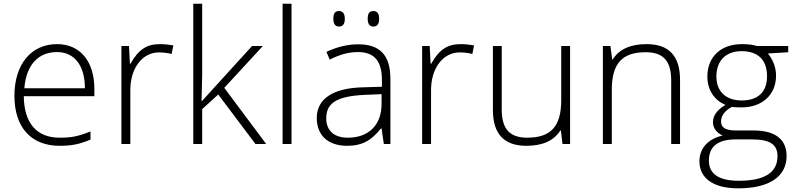

<svg xmlns="http://www.w3.org/2000/svg" viewBox="-20 -780 4310 1040"><path d="M303.2 9.8C364.3 9.8 410.2 2 470.2 -23.9V-67.9C399.9 -40 363.8 -34.2 303.2 -34.2C178.7 -34.2 110.4 -112.8 108.9 -258.8H491.2V-297.9C491.2 -447.8 414.1 -541 289.1 -541C147.9 -541 58.1 -430.7 58.1 -261.2C58.1 -89.8 148.9 9.8 303.2 9.8ZM289.1 -498C383.3 -498 439.9 -424.8 439.9 -301.8H111.8C122.1 -428.7 187 -498 289.1 -498Z M846.7 -541C776.4 -541 730.5 -513.2 687 -435.1H683.6L678.7 -530.8H637.7V0H686V-293C686 -410.2 750.5 -496.1 840.8 -496.1C864.7 -496.1 887.7 -493.2 909.7 -487.8L918.9 -534.2C893.1 -538.6 869.1 -541 846.7 -541Z M1071.8 -232.9 1075.2 -378.9V-759.8H1026.9V0H1075.2V-189L1162.1 -268.1L1363.8 0H1421.9L1194.8 -304.2L1403.8 -530.8H1345.2L1074.2 -232.9Z M1559.1 -759.8H1510.7V0H1559.1Z M1785.6 -678.2C1785.6 -650.4 1795.9 -636.2 1816.4 -636.2C1837.4 -636.2 1847.7 -650.4 1847.7 -678.2C1847.7 -706.1 1837.4 -720.2 1816.4 -720.2C1795.4 -720.2 1785.6 -708 1785.6 -678.2ZM1971.7 -678.2C1971.7 -650.4 1981.9 -636.2 2002.4 -636.2C2023.4 -636.2 2033.7 -650.4 2033.7 -678.2C2033.7 -706.1 2023.4 -720.2 2002.4 -720.2C1981.4 -720.2 1971.7 -708 1971.7 -678.2ZM2094.7 0V-353C2094.7 -481.4 2037.6 -540 1920.9 -540C1863.8 -540 1806.2 -526.4 1748 -499L1766.1 -457C1818.8 -484.4 1869.6 -498 1918.9 -498C2010.3 -498 2048.8 -446.3 2048.8 -345.2V-310.1L1947.8 -307.1C1784.2 -303.7 1695.8 -244.6 1695.8 -141.1C1695.8 -46.9 1756.8 9.8 1860.8 9.8C1937.5 9.8 1989.7 -15.6 2043 -84H2046.9L2059.1 0ZM1863.8 -34.2C1789.6 -34.2 1747.1 -72.8 1747.1 -139.2C1747.1 -222.7 1805.2 -258.8 1954.1 -266.1L2046.9 -270V-217.8C2046.9 -102.5 1977.1 -34.2 1863.8 -34.2Z M2475.6 -541C2405.3 -541 2359.4 -513.2 2315.9 -435.1H2312.5L2307.6 -530.8H2266.6V0H2314.9V-293C2314.9 -410.2 2379.4 -496.1 2469.7 -496.1C2493.7 -496.1 2516.6 -493.2 2538.6 -487.8L2547.9 -534.2C2522 -538.6 2498 -541 2475.6 -541Z M2649.9 -530.8V-184.1C2649.9 -54.7 2710.4 9.8 2831.1 9.8C2919.4 9.8 2980.5 -18.1 3015.1 -73.2H3018.1L3026.9 0H3067.9V-530.8H3020V-237.8C3020 -93.8 2962.4 -34.2 2835.9 -34.2C2741.7 -34.2 2697.8 -80.1 2697.8 -187V-530.8Z M3663.6 0V-347.2C3663.6 -476.6 3603.5 -541 3482.9 -541C3394.5 -541 3333.5 -513.2 3298.8 -458H3295.9L3286.6 -530.8H3245.6V0H3293.9V-293C3293.9 -437 3350.6 -497.1 3477.5 -497.1C3571.8 -497.1 3615.7 -451.2 3615.7 -344.2V0Z M4079.6 -530.8C4060.5 -537.6 4033.2 -541 3998.5 -541C3883.8 -541 3811.5 -471.2 3811.5 -365.2C3811.5 -294.9 3847.7 -237.3 3909.7 -211.9C3864.3 -185.1 3841.8 -153.8 3841.8 -118.2C3841.8 -85.4 3862.8 -59.6 3894.5 -45.9C3816.9 -28.3 3768.6 21.5 3768.6 94.2C3768.6 186 3845.2 240.2 3978.5 240.2C4146.5 240.2 4240.7 176.8 4240.7 64.9C4240.7 -26.4 4177.7 -73.2 4062.5 -73.2H3969.7C3909.2 -73.2 3885.7 -88.4 3885.7 -122.1C3885.7 -152.8 3906.2 -181.2 3944.8 -201.2C3954.6 -199.2 3971.7 -198.2 3995.6 -198.2C4110.4 -198.2 4183.6 -268.1 4183.6 -370.1C4183.6 -413.6 4168.9 -453.6 4139.6 -490.2L4249.5 -497.1V-530.8ZM3860.4 -365.2C3860.4 -451.7 3912.1 -502.9 3996.6 -502.9C4084 -502.9 4134.8 -457.5 4134.8 -367.2C4134.8 -281.7 4085.9 -235.8 3997.6 -235.8C3914.1 -235.8 3860.4 -283.2 3860.4 -365.2ZM3819.8 89.8C3819.8 13.2 3868.7 -24.9 3965.8 -24.9H4052.7C4150.4 -24.9 4191.4 2 4191.4 65.9C4191.4 154.8 4121.6 199.2 3982.4 199.2C3874 199.2 3819.8 162.6 3819.8 89.8Z"/></svg>

Font: Open Sans 300
Style: Regular
Weight: 300
Foundry: Ascender Corporation
Version: Version 1.100;PS 001.100;hotconv 1.0.88;makeotf.lib2.5.64775